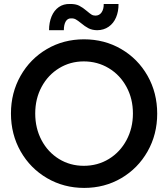

<svg xmlns="http://www.w3.org/2000/svg" viewBox="-20 -922 832 950"><path d="M34.2 -360.4Q34.2 -462.9 81.8 -546.9Q129.4 -630.9 211.9 -679.2Q294.4 -727.5 395.5 -727.5Q497.1 -727.5 579.8 -679.2Q662.6 -630.9 710.2 -546.9Q757.8 -462.9 757.8 -359.4Q757.8 -256.8 710.2 -172.9Q662.6 -88.9 580.1 -40.5Q497.6 7.8 396.5 7.8Q295.9 7.8 212.9 -40.5Q129.9 -88.9 82 -173.1Q34.2 -257.3 34.2 -360.4ZM637.7 -360.4Q637.7 -433.6 605.7 -492.4Q573.7 -551.3 518.1 -584.7Q462.4 -618.2 394.5 -618.2Q327.6 -618.2 272.7 -584.7Q217.8 -551.3 186 -492.4Q154.3 -433.6 154.3 -360.4Q154.3 -287.6 185.5 -228.5Q216.8 -169.4 271.7 -135.5Q326.7 -101.6 394.5 -101.6Q463.4 -101.6 518.8 -135.5Q574.2 -169.4 606 -228.8Q637.7 -288.1 637.7 -360.4ZM326.2 -902.3Q354 -902.8 371.8 -893.8Q389.6 -884.8 410.2 -867.2Q423.8 -855.5 432.4 -850.1Q440.9 -844.7 452.1 -844.7Q471.7 -844.7 482.7 -860.8Q493.7 -877 493.2 -902.3H566.4Q566.9 -865.7 554.4 -836.2Q542 -806.6 517.8 -789.8Q493.7 -772.9 460.9 -772.5Q435.5 -772.9 417.7 -782.2Q399.9 -791.5 380.9 -807.6Q365.2 -820.3 355.2 -825.9Q345.2 -831.5 333 -831.1Q314.9 -832 305.4 -816.2Q295.9 -800.3 295.9 -772.5H222.7Q222.7 -810.5 235.1 -840.6Q247.6 -870.6 271 -887Q294.4 -903.3 326.2 -902.3Z"/></svg>

Font: Reddit Sans Strawberry SemiBold
Style: Regular
Weight: 600
Designer: Stephen Hutchings
Foundry: Reddit
Version: Version 1.013